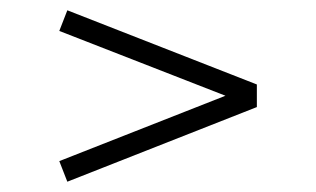

<svg xmlns="http://www.w3.org/2000/svg" viewBox="-20 -417 613 373"><path d="M95.2 -104 418 -231 95.2 -356.9 110.8 -397 479 -252.9V-209L110.8 -64Z"/></svg>

Font: Dihjauti
Style: Regular
Weight: 400
Designer: T. Christopher White
Version: Version 3.0.0